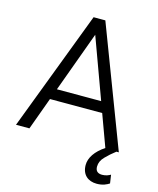

<svg xmlns="http://www.w3.org/2000/svg" viewBox="-132 -803 904 1101"><g transform="rotate(15 319.5 -252.0)"><path d="M94.2 0 164.6 -192.9H474.6L543.9 -3.9C488.8 32.7 460 76.2 460 119.1C460 177.2 497.6 207 548.3 207C585 207 607.4 195.3 622.6 185.5L615.2 135.3C605 141.1 588.4 149.4 565.4 149.4C535.6 149.4 525.4 133.3 525.4 111.3C525.4 89.4 534.2 69.8 552.2 51.8C569.8 33.7 589.4 16.1 610.8 0H625L354.5 -710.9H284.7L14.6 0ZM319.8 -616.2 451.2 -257.3H188.5Z"/></g></svg>

Font: Vazirmatn Light
Style: Regular
Weight: 300
Designer: Saber Rastikerdar
Foundry: Saber Rastikerdar
Version: Version 33.003